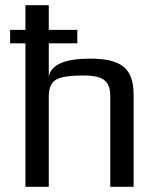

<svg xmlns="http://www.w3.org/2000/svg" viewBox="-20 -720 613 740"><path d="M327 -494C230 -494 177 -471 168 -425V-553H278V-605H168V-700H78V-605H19V-553H78V0H168V-349C168 -378 176 -399 193 -411C210 -423 246 -429 301 -429C324 -429 343 -427 358 -423C392 -413 405 -390 405 -349V0H495V-355C495 -461 442 -494 327 -494Z"/></svg>

Font: Gamestation Text
Style: Bold
Weight: 400
Designer: Jonas Hecksher
Foundry: Jonas Hecksher, Playtypeª, e-types AS
Version: Version 1.003